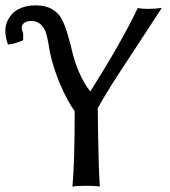

<svg xmlns="http://www.w3.org/2000/svg" viewBox="-31 -685 633 715"><path d="M85.9 -606.9Q67.4 -606.9 58.6 -599.4Q49.8 -591.8 49.8 -581.1Q49.8 -575.2 55.2 -561V-535.2Q29.8 -523.4 1 -519L-2 -521Q-11.2 -547.9 -11.2 -570.8Q-11.2 -586.9 -5.1 -602.5Q1 -618.2 13.7 -632.6Q26.4 -647 49.3 -656Q72.3 -665 102.1 -665Q139.2 -665 163.3 -650.6Q187.5 -636.2 199.2 -613.5Q210.9 -590.8 220.9 -557.4Q231 -523.9 238.5 -490.5Q246.1 -457 263.2 -416.7Q280.3 -376.5 305.2 -344.2Q420.4 -526.4 481.9 -654.8Q500.5 -651.9 522 -651.9Q548.8 -651.9 571.8 -655.8Q538.1 -603.5 476.1 -509.5Q414.1 -415.5 382.8 -366Q351.6 -316.4 333 -282.2Q335.4 -57.6 340.8 9.8Q322.3 6.8 290 6.8Q256.8 6.8 238.8 9.8Q247.1 -79.6 247.1 -271Q219.7 -308.6 192.9 -371.6Q166 -434.6 153.8 -496.1Q145.5 -551.8 136.7 -571.8Q120.1 -606.9 85.9 -606.9Z"/></svg>

Font: Linear Smooth Low Contrast
Style: Regular
Weight: 500
Designer: Philipp H. Poll, Flanker
Foundry: Philipp H. Poll, reworked by Flanker
Version: Version 1.010 | FøM Fix